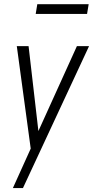

<svg xmlns="http://www.w3.org/2000/svg" viewBox="-20 -728 456 940"><path d="M43 192.9 130.4 -0.5 62.5 -500.5 62 -502H64H118.7H119.6L120.1 -500.5L168 -86.4L356 -501V-502H356.9H413.6H415.5L415 -500L92.3 192.9ZM406.2 -659.7H154.8L162.6 -707.5H414.1Z"/></svg>

Font: MAUL Condensed Light Italic
Style: Light Italic
Weight: 300
Italic angle: -12°
Designer: MAUL
Version: Version 1.0; 2020; ttfautohint (v1.8.3)